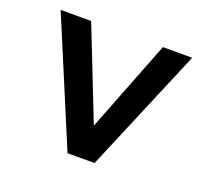

<svg xmlns="http://www.w3.org/2000/svg" viewBox="-93 -614 786 727"><g transform="rotate(20 300.0 -250.5)"><path d="M245 0 35 -501H158L303 -132L447 -501H565L354 0Z"/></g></svg>

Font: Red Hat Mono SemiBold
Style: Regular
Weight: 600
Monospace: yes
Designer: Pentagram, MCKL
Foundry: Pentagram, MCKL
Version: Version 1.023